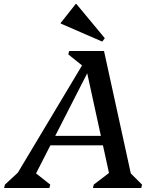

<svg xmlns="http://www.w3.org/2000/svg" viewBox="-74 -947 789 967"><path d="M-53.5 0 -49.2 -17.1 49.3 -108.4 -16.6 -23.1 382.6 -690H449.9L593.1 -35.6L554.6 -103.6L641.5 -17.1L637.3 0H393.9L398.3 -17.3L504.8 -98.7L484 -34.2L359 -606.5H379.9L82.7 -25.1L81.6 -94.1L179.1 -17.3L174.7 0ZM142.7 -215 153.7 -262.7H490.7L479.7 -215ZM355 -604.9 270.1 -672.9 274.3 -690H404.8V-604.9ZM440.7 -737.6 231.7 -828.4V-831.5L307.5 -927.2H310.6L453.9 -754.5Z"/></svg>

Font: Platypi Light
Style: Italic
Weight: 300
Italic angle: -13°
Designer: David Sargent
Foundry: Bolt Cutter Type
Version: Version 1.200